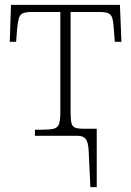

<svg xmlns="http://www.w3.org/2000/svg" viewBox="-20 -556 537 786"><path d="M343 61Q341 25 330.5 12.5Q320 0 299 0H123V-25H150Q183 -25 199.5 -29Q216 -33 221.5 -48Q227 -63 227 -97V-507H112Q87 -507 74.5 -502Q62 -497 57.5 -482Q53 -467 50 -437L46 -385H20L25 -536H471L477 -385H450L446 -437Q444 -468 439.5 -482.5Q435 -497 423 -502Q411 -507 386 -507H269V-98Q269 -67 272.5 -52.5Q276 -38 287.5 -33.5Q299 -29 322 -29H376V210H350Z"/></svg>

Font: Noto Serif ExtraLight
Style: Regular
Weight: 200
Designer: Monotype Design Team
Foundry: Monotype Imaging Inc.
Version: Version 2.015; ttfautohint (v1.8.4.7-5d5b)